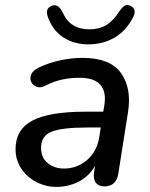

<svg xmlns="http://www.w3.org/2000/svg" viewBox="-20 -724 589 753"><path d="M202 9Q159 9 122 -10.5Q85 -30 63 -63.5Q41 -97 41 -139Q41 -216 107 -251Q173 -286 316 -286H385L389 -310Q398 -363 374 -391Q350 -419 291 -419Q256 -419 223.5 -412Q191 -405 158 -388Q139 -378 124 -383.5Q109 -389 102.5 -402.5Q96 -416 102.5 -432Q109 -448 132 -459Q172 -478 216.5 -487.5Q261 -497 303 -497Q412 -497 454.5 -437.5Q497 -378 482 -284L444 -43Q436 7 389 7Q367 7 356 -7Q345 -21 349 -49L353 -74Q328 -31 287.5 -11Q247 9 202 9ZM231 -63Q282 -63 321.5 -96.5Q361 -130 370 -190L375 -224H325Q221 -224 181 -207Q141 -190 141 -145Q141 -105 167.5 -84Q194 -63 231 -63ZM327 -550Q271 -550 229 -577Q187 -604 168 -657Q155 -692 185 -702Q209 -710 226 -675Q254 -609 331 -609Q370 -609 397.5 -626Q425 -643 449 -681Q459 -695 468 -701Q477 -707 490 -702Q503 -697 507 -685Q511 -673 502 -656Q473 -601 427.5 -575.5Q382 -550 327 -550Z"/></svg>

Font: Nunito SemiBold
Style: Italic
Weight: 600
Italic angle: -9°
Designer: Vernon Adams
Foundry: Vernon Adams
Version: Version 3.601; ttfautohint (v1.8.2.53-6de2)